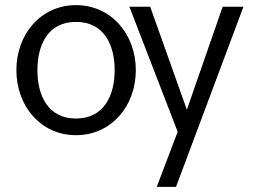

<svg xmlns="http://www.w3.org/2000/svg" viewBox="-20 -514 983 744"><path d="M274.4 9.8C411.6 9.8 506.3 -103 506.3 -242.2C506.3 -380.9 411.6 -494.1 274.4 -494.1C137.7 -494.1 43.5 -380.9 43.5 -242.2C43.5 -103 137.7 9.8 274.4 9.8ZM587.4 210H662.1L923.3 -487.8H842.8L704.1 -88.9L562 -487.8H481.4L668.5 -3.4ZM274.4 -54.7C166 -54.7 125 -143.6 125 -242.2C125 -340.3 166 -429.2 274.4 -429.2C382.8 -429.2 424.3 -340.3 424.3 -242.2C424.3 -143.6 382.8 -54.7 274.4 -54.7Z"/></svg>

Font: HK Grotesk
Style: Regular
Weight: 400
Designer: Alfredo Marco Pradil and Stefan Peev
Foundry: Hanken Design Co.
Version: Version 1.045;PS 001.045;hotconv 1.0.88;makeotf.lib2.5.64775